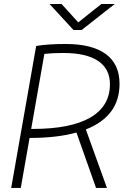

<svg xmlns="http://www.w3.org/2000/svg" viewBox="-20 -918 626 938"><path d="M34.7 0 156.7 -693.4Q212.4 -703.1 300.3 -703.1Q430.2 -703.1 497.1 -653.8Q564 -604.5 564 -508.3Q564 -350.1 399.4 -285.6L502.4 0H449.2L353.5 -270.5Q258.8 -244.1 124.5 -244.1L81.5 0ZM132.3 -288.1H139.6Q325.7 -288.1 421.4 -343.8Q517.1 -399.4 517.1 -506.8Q517.1 -581.5 459.2 -620.4Q401.4 -659.2 289.1 -659.2Q237.3 -659.2 196.8 -654.8ZM338.9 -771.5 222.2 -898.4H280.8L362.3 -808.6L475.1 -898.4H540.5L378.9 -771.5Z"/></svg>

Font: CaskaydiaCove NF ExtraLight
Style: Italic
Weight: 200
Italic angle: -10°
Designer: Aaron Bell
Foundry: Saja Typeworks
Version: Version 2111.001; VTT 6.35;Nerd Fonts 3.2.1